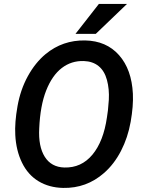

<svg xmlns="http://www.w3.org/2000/svg" viewBox="-20 -921 715 951"><path d="M292.5 9.8Q223.1 8.3 170.7 -23.4Q118.2 -55.2 88.9 -115.5Q59.6 -175.8 55.7 -252.4Q52.2 -313.5 66.7 -395Q81.1 -476.6 117.9 -543.7Q154.8 -610.8 206.1 -653.3Q290.5 -722.7 401.4 -720.7Q506.8 -718.8 569.6 -647.9Q632.3 -577.1 638.2 -456.5Q641.1 -396 627.2 -317.6Q613.3 -239.3 579.3 -173.6Q545.4 -107.9 495.1 -64Q408.2 12.2 292.5 9.8ZM514.6 -374.5 519 -426.3Q522 -479.5 509.8 -524.7Q497.6 -569.8 468.5 -593.5Q439.5 -617.2 395 -618.7Q333.5 -620.6 285.9 -584Q238.3 -547.4 208.7 -472.7Q179.2 -397.9 174.3 -285.2Q169.4 -195.8 201.7 -144.5Q233.9 -93.3 298.3 -91.3Q382.8 -88.9 437.7 -154.8Q492.7 -220.7 509.8 -340.3ZM469.7 -901.4H608.9L454.6 -753.4H354Z"/></svg>

Font: TypoPRO Roboto
Style: Italic
Weight: 500
Italic angle: -12°
Designer: Google
Version: Version 2.136; 2016